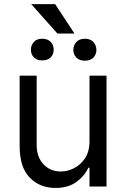

<svg xmlns="http://www.w3.org/2000/svg" viewBox="-20 -918 621 945"><path d="M420.5 -223V-545.5H504.3V0H420.5V-92.3H414.8Q395.6 -50.8 355.1 -21.8Q314.6 7.1 252.8 7.1Q176.1 7.1 126.4 -43.7Q76.7 -94.5 76.7 -198.9V-545.5H160.5V-204.5Q160.5 -144.9 194.1 -109.4Q227.6 -73.9 279.8 -73.9Q311.1 -73.9 343.6 -89.8Q376.1 -105.8 398.3 -138.8Q420.5 -171.9 420.5 -223ZM251.4 -897.7 346.6 -752.8H262.8L133.5 -897.7ZM340.9 -671.9Q340.9 -694.2 355.5 -710.8Q370 -727.3 397.7 -727.3Q425.4 -727.3 440 -710.8Q454.5 -694.2 454.5 -671.9Q454.5 -650.6 440 -634.9Q425.4 -619.3 397.7 -619.3Q370 -619.3 355.5 -634.9Q340.9 -650.6 340.9 -671.9ZM132.1 -673.3Q132.1 -694.6 146 -710.9Q159.8 -727.3 187.5 -727.3Q215.2 -727.3 229.8 -711.5Q244.3 -695.7 244.3 -673.3Q244.3 -650.9 229.8 -635.8Q215.2 -620.7 187.5 -620.7Q160.9 -620.7 146.5 -635.8Q132.1 -650.9 132.1 -673.3Z"/></svg>

Font: Inter Alia
Style: Regular
Weight: 400
Designer: Rasmus Andersson (Latin, Greek, Cyrillic etc.) and Evan from Shavian.info (Shavian, old style figures)
Foundry: Shavian.info
Version: Version 0.001;git-37ab20767